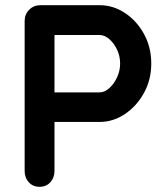

<svg xmlns="http://www.w3.org/2000/svg" viewBox="-20 -720 643 740"><path d="M136 -700H364Q416 -700 461.5 -670Q507 -640 535 -589Q563 -538 563 -475Q563 -413 535 -362Q507 -311 461.5 -280.5Q416 -250 364 -250H180L190 -268V-61Q190 -35 174 -17.5Q158 0 132 0Q107 0 91 -17.5Q75 -35 75 -61V-639Q75 -665 92.5 -682.5Q110 -700 136 -700ZM179 -364H364Q383 -364 401 -380Q419 -396 431 -421.5Q443 -447 443 -475Q443 -504 431 -529Q419 -554 401 -569.5Q383 -585 364 -585H178L190 -603V-348Z"/></svg>

Font: Quicksand Variable Light
Style: Regular
Weight: 300
Designer: Andrew Paglinawan
Foundry: Andrew Paglinawan
Version: Version 3.004